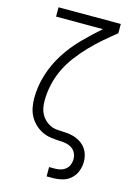

<svg xmlns="http://www.w3.org/2000/svg" viewBox="-139 -808 778 1096"><g transform="rotate(15 250.0 -260.0)"><path d="M250 215V160H285Q302 160 318.5 155.5Q335 151 348 140Q361 129 367 113Q373 97 373 80Q373 61 364.5 44Q356 27 340 17Q324 7 305.5 3.5Q287 0 269 0H268Q242 -1 215 -5Q188 -9 164 -21Q140 -33 120.5 -52Q101 -71 88.5 -94.5Q76 -118 71 -145Q66 -172 66 -198Q66 -270 88 -339.5Q110 -409 149 -469.5Q188 -530 238.5 -581.5Q289 -633 343 -680H66V-735H434V-680Q395 -649 357.5 -616.5Q320 -584 286 -548.5Q252 -513 222 -473.5Q192 -434 170.5 -389.5Q149 -345 138 -296.5Q127 -248 127 -198Q127 -179 130.5 -159.5Q134 -140 143 -122.5Q152 -105 166.5 -91Q181 -77 198.5 -68.5Q216 -60 235.5 -58Q255 -56 275 -55.5Q295 -55 314.5 -52Q334 -49 352 -42Q370 -35 386 -23Q402 -11 413 5.5Q424 22 429 41Q434 60 434 80Q434 108 423.5 135.5Q413 163 391.5 182Q370 201 342 208Q314 215 285 215Z"/></g></svg>

Font: Iosevka Custom Light
Style: Regular
Weight: 300
Monospace: yes
Designer: Belleve Invis
Foundry: Belleve Invis
Version: Version 27.3.5